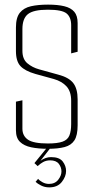

<svg xmlns="http://www.w3.org/2000/svg" viewBox="-20 -642 407 831"><path d="M188 2Q146 2 115 -4.5Q84 -11 66.5 -28Q49 -45 49 -78V-202L77 -208V-85Q77 -54 101 -37.5Q125 -21 187 -21Q229 -21 251 -29Q273 -37 280.5 -56Q288 -75 288 -105V-206Q288 -246 268 -268Q248 -290 213 -300L133 -322Q88 -335 68.5 -356Q49 -377 49 -421V-523Q49 -566 66 -587Q83 -608 114 -615Q145 -622 188 -622Q230 -622 258.5 -615Q287 -608 301.5 -591Q316 -574 316 -542V-418L288 -411V-533Q288 -567 268.5 -583.5Q249 -600 187 -600Q125 -600 101 -581Q77 -562 77 -516V-422Q77 -386 98.5 -368Q120 -350 149 -342L232 -319Q278 -307 297 -282.5Q316 -258 316 -212V-100Q316 -56 302 -34.5Q288 -13 259.5 -5.5Q231 2 188 2ZM193 169Q174 169 158 161Q142 153 134 145L145 132Q150 139 163.5 146.5Q177 154 192 154Q218 154 232 136Q246 118 246 100Q246 82 234.5 67Q223 52 197 52Q180 52 166.5 59.5Q153 67 143 77L129 64L181 0H197L155 54Q177 38 201 38Q237 38 251.5 57Q266 76 266 98Q266 122 247.5 145.5Q229 169 193 169Z"/></svg>

Font: Smooch Sans Thin ExtraLight
Style: Regular
Weight: 250
Version: Version 1.010